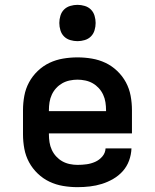

<svg xmlns="http://www.w3.org/2000/svg" viewBox="-20 -765 640 793"><path d="M300 8Q270 8 240.5 3Q211 -2 184.5 -14.5Q158 -27 136 -48Q114 -69 100 -95Q86 -121 80.5 -150.5Q75 -180 75 -210V-310Q75 -340 80.5 -369.5Q86 -399 100 -425Q114 -451 136 -472Q158 -493 184.5 -505.5Q211 -518 240.5 -523Q270 -528 300 -528Q330 -528 359.5 -523Q389 -518 415.5 -505.5Q442 -493 464 -472Q486 -451 500 -425Q514 -399 519.5 -369.5Q525 -340 525 -310V-214H182V-210Q182 -194 184.5 -177.5Q187 -161 194 -146Q201 -131 212 -119Q223 -107 237 -99Q251 -91 267.5 -87.5Q284 -84 300 -84Q319 -84 337.5 -86.5Q356 -89 373 -96.5Q390 -104 402.5 -118.5Q415 -133 416 -152H523Q522 -126 513 -101.5Q504 -77 487 -58Q470 -39 447.5 -26Q425 -13 401 -5.5Q377 2 351.5 5Q326 8 300 8ZM182 -306H418V-310Q418 -326 415.5 -342.5Q413 -359 406 -374Q399 -389 388 -401Q377 -413 363 -421Q349 -429 332.5 -432.5Q316 -436 300 -436Q284 -436 267.5 -432.5Q251 -429 237 -421Q223 -413 212 -401Q201 -389 194 -374Q187 -359 184.5 -342.5Q182 -326 182 -310ZM300 -595Q285 -595 270 -599.5Q255 -604 244.5 -614.5Q234 -625 229.5 -640Q225 -655 225 -670Q225 -685 229.5 -700Q234 -715 244.5 -725.5Q255 -736 270 -740.5Q285 -745 300 -745Q315 -745 330 -740.5Q345 -736 355.5 -725.5Q366 -715 370.5 -700Q375 -685 375 -670Q375 -655 370.5 -640Q366 -625 355.5 -614.5Q345 -604 330 -599.5Q315 -595 300 -595Z"/></svg>

Font: Iosevka Aile Semibold
Style: Regular
Weight: 600
Designer: Belleve Invis
Foundry: Belleve Invis
Version: Version 31.1.0; ttfautohint (v1.8.4)